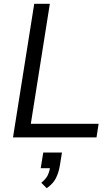

<svg xmlns="http://www.w3.org/2000/svg" viewBox="-20 -725 583 1013"><path d="M48.6 0 160.6 -705H243L142.6 -71.9H500.3L489.2 0ZM226.4 267.9 197.9 239.3Q224 217.8 232.7 197.9Q241.4 178.1 245.9 151.5L264.1 162.3H194.8L208.2 79.9H306.9L295.9 147.9Q289.4 187.2 274.2 216.4Q259 245.6 226.4 267.9Z"/></svg>

Font: Nunito Sans 12pt ExtraLight
Style: Italic
Weight: 200
Italic angle: -9°
Designer: Vernon Adams
Foundry: Vernon Adams
Version: Version 3.101;gftools[0.9.27]